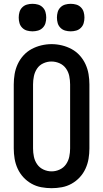

<svg xmlns="http://www.w3.org/2000/svg" viewBox="-20 -977 540 1005"><path d="M250 8Q223 8 196 3Q169 -2 145 -15.5Q121 -29 102.5 -49Q84 -69 72.5 -94Q61 -119 56.5 -146Q52 -173 52 -200V-535Q52 -562 56.5 -589Q61 -616 72.5 -641Q84 -666 102.5 -686.5Q121 -707 145 -720Q169 -733 196 -739.5Q223 -746 250 -746Q277 -746 304 -739.5Q331 -733 355 -720Q379 -707 397.5 -686.5Q416 -666 427.5 -641Q439 -616 443.5 -589Q448 -562 448 -535V-200Q448 -173 443.5 -146Q439 -119 427.5 -94Q416 -69 397.5 -49Q379 -29 355 -15.5Q331 -2 304 3Q277 8 250 8ZM250 -80Q272 -80 292.5 -89.5Q313 -99 325.5 -117Q338 -135 342.5 -156.5Q347 -178 347 -200V-535Q347 -557 342.5 -579Q338 -601 325 -619Q312 -637 291.5 -646Q271 -655 249 -655Q227 -655 206.5 -645.5Q186 -636 174 -618Q162 -600 157.5 -578.5Q153 -557 153 -535V-200Q153 -178 157.5 -156.5Q162 -135 174.5 -117Q187 -99 207.5 -89.5Q228 -80 250 -80ZM350 -813Q335 -813 321 -817Q307 -821 296.5 -831.5Q286 -842 282 -856Q278 -870 278 -885Q278 -900 282 -914Q286 -928 296.5 -938.5Q307 -949 321 -953Q335 -957 350 -957Q365 -957 379 -953Q393 -949 403.5 -938.5Q414 -928 418 -914Q422 -900 422 -885Q422 -870 418 -856Q414 -842 403.5 -831.5Q393 -821 379 -817Q365 -813 350 -813ZM150 -813Q135 -813 121 -817Q107 -821 96.5 -831.5Q86 -842 82 -856Q78 -870 78 -885Q78 -900 82 -914Q86 -928 96.5 -938.5Q107 -949 121 -953Q135 -957 150 -957Q165 -957 179 -953Q193 -949 203.5 -938.5Q214 -928 218 -914Q222 -900 222 -885Q222 -870 218 -856Q214 -842 203.5 -831.5Q193 -821 179 -817Q165 -813 150 -813Z"/></svg>

Font: Zed Mono Semibold
Style: Regular
Weight: 600
Monospace: yes
Designer: Belleve Invis
Foundry: Belleve Invis
Version: Version 1.0.0; ttfautohint (v1.8.4)